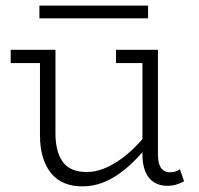

<svg xmlns="http://www.w3.org/2000/svg" viewBox="-20 -648 708 682"><path d="M272 14Q237 14 209 2.5Q181 -9 162 -32Q143 -55 132.5 -89Q122 -123 122 -168V-471H177V-174Q177 -142 183.5 -116.5Q190 -91 203 -73Q216 -55 237.5 -46Q259 -37 288 -37Q317 -37 346 -48Q375 -59 404 -79Q433 -99 461 -127Q489 -155 515 -189V-142Q488 -108 460 -79.5Q432 -51 402 -30Q372 -9 340 2.5Q308 14 272 14ZM18 -424V-471H159V-424ZM574 12Q547 12 527 -0.5Q507 -13 496.5 -38Q486 -63 486 -98V-471H541V-100Q541 -66 552.5 -51Q564 -36 582 -36Q594 -36 602.5 -38.5Q611 -41 619 -47L634 -4Q621 3 606.5 7.5Q592 12 574 12ZM392 -424V-471H530V-424ZM506 -628V-583H120V-628Z"/></svg>

Font: BioRhyme Light
Style: Regular
Weight: 300
Designer: Aoife Mooney
Foundry: Aoife Mooney Type
Version: Version 1.600;gftools[0.9.33]